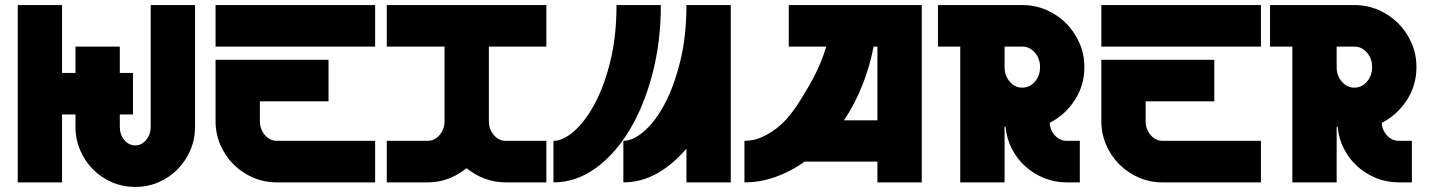

<svg xmlns="http://www.w3.org/2000/svg" viewBox="-20 -720 5641 758"><path d="M50 0V-700H225V-432H278V-536H453V-432H505V-268H453V-219Q453 -189 470.5 -167.5Q488 -146 514 -146Q539 -146 557 -167.5Q575 -189 575 -219V-700H750V-219Q750 -170 731.5 -127Q713 -84 681 -51.5Q649 -19 606 -0.5Q563 18 514 18Q465 18 422 -0.5Q379 -19 347 -51.5Q315 -84 296.5 -127Q278 -170 278 -219V-268H225V0Z M831 -484H1277V-320H1006V-242Q1006 -210 1025.5 -187Q1045 -164 1073 -164H1461V0H1073Q1023 0 979 -19Q935 -38 902 -71Q869 -104 850 -148Q831 -192 831 -242ZM831 -700H1461V-536H831Z M1507 -164H1668Q1696 -164 1715.5 -187Q1735 -210 1735 -242V-536H1507V-700H2137V-536H1910V-242Q1910 -210 1929.5 -187Q1949 -164 1977 -164H2137V0H1977Q1932 0 1893 -15Q1854 -30 1822 -56Q1790 -30 1751.5 -15Q1713 0 1668 0H1507Z M2441 -164Q2479 -164 2523 -202Q2567 -240 2604 -309.5Q2641 -379 2665.5 -478Q2690 -577 2690 -700H2865V0H2690V-133Q2636 -70 2573.5 -35Q2511 0 2441 0ZM2165 0V-164Q2203 -164 2246.5 -202Q2290 -240 2327.5 -309.5Q2365 -379 2389.5 -478Q2414 -577 2414 -700H2589Q2589 -555 2555.5 -427.5Q2522 -300 2464.5 -205Q2407 -110 2330 -55Q2253 0 2165 0Z M2919 0V-164Q2955 -164 2986.5 -178Q3018 -192 3044 -212Q3070 -232 3089.5 -255Q3109 -278 3122 -297Q3156 -348 3188.5 -407.5Q3221 -467 3242 -536H3094V-700H3619V0H3444V-82H3157Q3102 -43 3042 -21.5Q2982 0 2919 0ZM3312 -245H3444V-536H3429Q3413 -454 3383.5 -381Q3354 -308 3312 -245Z M3683 -536V-700H4016Q4067 -700 4111.5 -680.5Q4156 -661 4189 -628Q4222 -595 4241.5 -550.5Q4261 -506 4261 -455Q4261 -383 4223 -324.5Q4185 -266 4124 -235Q4126 -205 4145.5 -184.5Q4165 -164 4191 -164H4243V0H4191Q4144 0 4102 -17Q4060 -34 4027.5 -63.5Q3995 -93 3974.5 -133Q3954 -173 3950 -219Q3948 -219 3947.5 -219.5Q3947 -220 3946 -220V0H3771V-536ZM3946 -455Q3946 -421 3966.5 -397.5Q3987 -374 4016 -374Q4045 -374 4065.5 -397.5Q4086 -421 4086 -455Q4086 -489 4065.5 -512.5Q4045 -536 4016 -536H3946Z M4328 -484H4774V-320H4503V-242Q4503 -210 4522.5 -187Q4542 -164 4570 -164H4958V0H4570Q4520 0 4476 -19Q4432 -38 4399 -71Q4366 -104 4347 -148Q4328 -192 4328 -242ZM4328 -700H4958V-536H4328Z M4994 -536V-700H5327Q5378 -700 5422.5 -680.5Q5467 -661 5500 -628Q5533 -595 5552.5 -550.5Q5572 -506 5572 -455Q5572 -383 5534 -324.5Q5496 -266 5435 -235Q5437 -205 5456.5 -184.5Q5476 -164 5502 -164H5554V0H5502Q5455 0 5413 -17Q5371 -34 5338.5 -63.5Q5306 -93 5285.5 -133Q5265 -173 5261 -219Q5259 -219 5258.5 -219.5Q5258 -220 5257 -220V0H5082V-536ZM5257 -455Q5257 -421 5277.5 -397.5Q5298 -374 5327 -374Q5356 -374 5376.5 -397.5Q5397 -421 5397 -455Q5397 -489 5376.5 -512.5Q5356 -536 5327 -536H5257Z"/></svg>

Font: Aoudax Cyrillic
Style: Regular
Weight: 400
Designer: William Zhang
Foundry: William Zhang
Version: Version 1.00 June 4, 2021, initial release